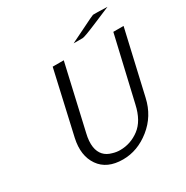

<svg xmlns="http://www.w3.org/2000/svg" viewBox="-193 -1010 1147 1186"><g transform="rotate(-30 380.5 -417.5)"><path d="M440 -758 607 -840 632 -851H644H664L734 -849L611 -797Q519 -758 504 -758ZM154 -248 256 -698H335L230 -239Q217 -186 223 -144Q235 -70 308 -51Q334 -43 360 -43Q435 -43 497 -89.5Q559 -136 582 -241L688 -697H761L657 -244Q631 -128 541 -56Q451 16 347 16Q233 16 181 -59Q129 -134 154 -248Z"/></g></svg>

Font: Coval
Style: ExtraLight Italic
Weight: 200
Foundry: Context Ltd
Version: Version 001.000